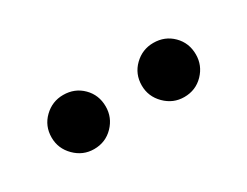

<svg xmlns="http://www.w3.org/2000/svg" viewBox="-30 -810 427 332"><g transform="rotate(-30 184.0 -644.0)"><path d="M274 -590Q252 -590 236 -606Q220 -622 220 -644Q220 -667 236 -682.5Q252 -698 274 -698Q297 -698 312.5 -682.5Q328 -667 328 -644Q328 -622 312.5 -606Q297 -590 274 -590ZM94 -590Q72 -590 56 -606Q40 -622 40 -644Q40 -667 56 -682.5Q72 -698 94 -698Q117 -698 132.5 -682.5Q148 -667 148 -644Q148 -622 132.5 -606Q117 -590 94 -590Z"/></g></svg>

Font: Atkinson Hyperlegible Next
Style: Regular
Weight: 400
Designer: Elliott Scott, Megan Eiswerth, Linus Boman, Theodore Petrosky, Letters from Sweden
Foundry: Applied Design Works, Letters from Sweden
Version: Version 2.001